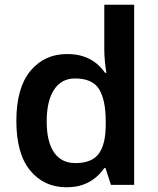

<svg xmlns="http://www.w3.org/2000/svg" viewBox="-20 -780 666 810"><path d="M260 10Q166 10 107.5 -60.5Q49 -131 49 -270Q49 -409 108 -480.5Q167 -552 263 -552Q303 -552 333.5 -541.5Q364 -531 386 -513Q408 -495 423 -473H429Q426 -487 423 -516Q420 -545 420 -570V-760H546V0H448L425 -71H420Q405 -49 383 -30.5Q361 -12 331 -1Q301 10 260 10ZM298 -92Q368 -92 397 -132Q426 -172 426 -253V-269Q426 -357 398.5 -403Q371 -449 296 -449Q239 -449 208 -401.5Q177 -354 177 -268Q177 -182 208 -137Q239 -92 298 -92Z"/></svg>

Font: Noto Sans Armenian SemiBold
Style: Regular
Weight: 600
Designer: Monotype Design Team
Foundry: Monotype Imaging Inc.
Version: Version 2.007